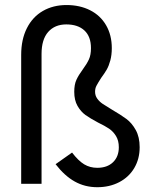

<svg xmlns="http://www.w3.org/2000/svg" viewBox="-20 -741 625 774"><path d="M204.1 -79.1 270.5 -126Q295.9 -92.8 319.3 -78.6Q342.8 -64.5 372.1 -64.5Q412.1 -64.5 435.5 -86.9Q459 -109.4 459 -147.5Q459 -173.8 447.8 -192.4Q436.5 -210.9 419.9 -222.2Q403.3 -233.4 375 -247.1Q343.8 -263.7 324.7 -277.3Q305.7 -291 292.5 -314Q279.3 -336.9 279.3 -371.1Q279.3 -400.4 288.1 -419.4Q296.9 -438.5 313.5 -460.9Q330.1 -483.4 338.4 -501.5Q346.7 -519.5 346.7 -546.9Q346.7 -593.8 320.3 -618.2Q293.9 -642.6 247.1 -642.6Q201.2 -642.6 174.3 -612.3Q147.5 -582 147.5 -523.4V0H65.4V-519.5Q65.4 -582 88.4 -627.4Q111.3 -672.9 152.8 -696.8Q194.3 -720.7 248 -720.7Q301.8 -720.7 343.3 -699.7Q384.8 -678.7 407.7 -639.2Q430.7 -599.6 430.7 -546.9Q430.7 -519.5 424.8 -497.6Q418.9 -475.6 410.2 -460.4Q401.4 -445.3 387.7 -426.8Q374 -405.3 368.7 -395Q363.3 -384.8 363.3 -371.1Q363.3 -355.5 372.1 -343.3Q380.9 -331.1 394 -322.3Q407.2 -313.5 431.6 -298.8Q466.8 -278.3 489.3 -261.7Q511.7 -245.1 527.3 -216.8Q543 -188.5 543 -147.5Q543 -100.6 521.5 -64Q500 -27.3 460.9 -6.8Q421.9 13.7 372.1 13.7Q322.3 13.7 281.2 -9.3Q240.2 -32.2 204.1 -79.1Z"/></svg>

Font: Wanted Sans Variable
Style: Regular
Weight: 400
Designer: Original Design by Kil Hyung-jin and Kang Hanbin, Wanted Lab, Inc; Hangeul from Source Han Sans by Jang Soo-young and Ka
Foundry: Wanted Lab, Inc.
Version: Version 1.003;Glyphs 3.2 (3227)